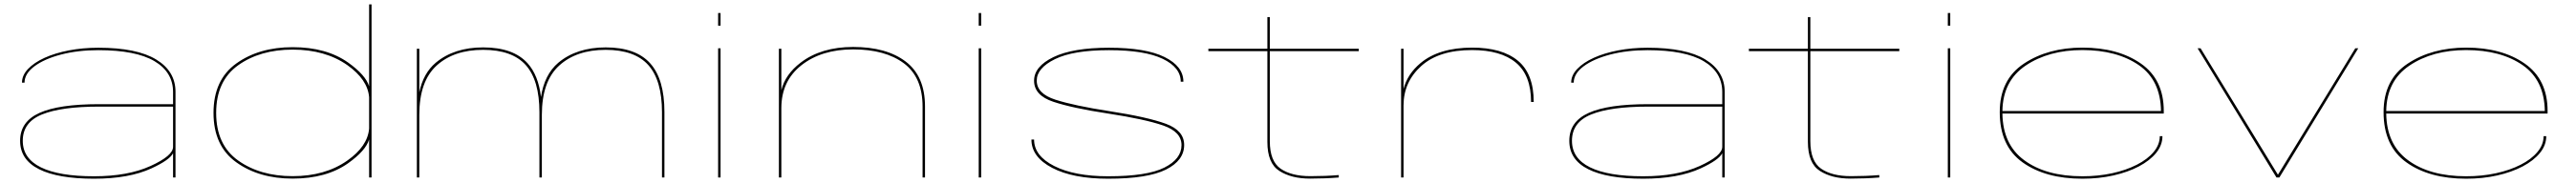

<svg xmlns="http://www.w3.org/2000/svg" viewBox="-20 -805 11654 830"><path d="M763 0V-110Q747 -79 665.5 -41.5Q564 5.5 405.5 5.5Q242.5 5.5 156.8 -37.5Q71 -80.5 71 -166.5Q71 -253.5 158.8 -293Q246.5 -332.5 427 -332.5H763V-387.5Q763 -477.5 679 -527.5Q595 -577.5 425 -577.5Q332.5 -577.5 256.8 -557.8Q181 -538 136 -504.5Q91 -471 91 -430H79.5Q79.5 -463.5 106.8 -492.2Q134 -521 181.8 -542.8Q229.5 -564.5 292 -576.5Q354.5 -588.5 425 -588.5Q599 -588.5 686.5 -535.2Q774 -482 774 -388.5V0ZM763 -139V-321.5H427.5Q258.5 -321.5 170.8 -286.2Q83 -251 83 -166.5Q83 -86.5 165 -46Q247 -5.5 405.5 -5.5Q558.5 -5.5 660.8 -52Q763 -98.5 763 -139Z M1650 0V-172.5Q1635 -122 1555.5 -65Q1457 5 1304 5Q1152 5 1049 -69Q946 -143 946 -293Q946 -443 1049 -517Q1152 -591 1304 -591Q1457 -591 1555.5 -521Q1635 -464 1650 -413.5V-785H1661V0ZM1650 -222V-364Q1643.5 -444.5 1551 -510Q1451 -580 1304 -580Q1157 -580 1057.5 -509Q958 -438 958 -293Q958 -148 1057.5 -77Q1157 -6 1304 -6Q1451 -6 1551 -76.5Q1643.5 -141.5 1650 -222Z M1866 0V-584H1877V-386Q1895 -473 1951.5 -520.5Q2034.5 -590 2166 -590Q2302.5 -590 2367 -518Q2416 -463.5 2427.5 -365Q2443 -467 2506 -520.5Q2589 -590 2720.5 -590Q2856.5 -590 2921.2 -518.2Q2986 -446.5 2986 -297V0H2975V-296Q2975 -440.5 2913.2 -509.8Q2851.5 -579 2720 -579Q2588 -579 2509.8 -507.5Q2431.5 -436 2431.5 -284V0H2420.5V-296Q2420.5 -440.5 2358.8 -509.8Q2297 -579 2165.5 -579Q2033.5 -579 1955.2 -507.5Q1877 -436 1877 -284V0Z M3229 0V-586H3240V0ZM3229 -746H3240V-688.5H3229Z M3504 0V-584H3515V-396Q3532.5 -467.5 3602.5 -521Q3695.5 -592 3840 -592Q3991 -592 4078 -525.5Q4165 -459 4165 -322V0H4154V-321Q4154 -454.5 4069.5 -517.8Q3985 -581 3840 -581Q3697 -581 3606 -509.2Q3515 -437.5 3515 -314.5V0Z M4408 0V-586H4419V0ZM4408 -746H4419V-688.5H4408Z M4993.5 5.5Q4834 5.5 4740.2 -43.8Q4646.5 -93 4646.5 -172H4658.5Q4658.5 -98 4750 -51.8Q4841.5 -5.5 4993.5 -5.5Q5170 -5.5 5247.8 -44.8Q5325.5 -84 5325.5 -147Q5325.5 -207 5242.8 -235.8Q5160 -264.5 4993.5 -290Q4832 -314.5 4745.2 -343.5Q4658.5 -372.5 4658.5 -439Q4658.5 -503.5 4746 -546Q4833.5 -588.5 4997.5 -588.5Q5164 -588.5 5249 -546.2Q5334 -504 5334 -434.5H5322Q5322 -499 5240.5 -538.2Q5159 -577.5 4997.5 -577.5Q4835.5 -577.5 4753 -536.8Q4670.5 -496 4670.5 -439.5Q4670.5 -380 4755.2 -352.8Q4840 -325.5 4998.5 -301Q5172.5 -274 5255 -243.5Q5337.5 -213 5337.5 -147.5Q5337.5 -77 5255 -35.8Q5172.5 5.5 4993.5 5.5Z M5907 5Q5822.5 5 5768.2 -29.8Q5714 -64.5 5714 -161.5V-573H5447V-584H5714V-727.5H5725V-584H6127.5V-573H5725V-165Q5725 -74 5773.8 -40Q5822.5 -6 5909 -6Q5976 -6 6037 -11V0Q5975 5 5907 5Z M6907 -342.5Q6907 -463.5 6838.5 -520.8Q6770 -578 6640 -578Q6490 -578 6410 -505.5Q6330 -433 6330 -326.5V0H6319V-584H6330V-401.5Q6347.5 -469 6406.5 -518.5Q6490.5 -589 6641 -589Q6775.5 -589 6847.2 -529.8Q6919 -470.5 6919 -342.5Z M7772 0V-110Q7756 -79 7674.5 -41.5Q7573 5.5 7414.5 5.5Q7251.5 5.5 7165.8 -37.5Q7080 -80.5 7080 -166.5Q7080 -253.5 7167.8 -293Q7255.5 -332.5 7436 -332.5H7772V-387.5Q7772 -477.5 7688 -527.5Q7604 -577.5 7434 -577.5Q7341.5 -577.5 7265.8 -557.8Q7190 -538 7145 -504.5Q7100 -471 7100 -430H7088.5Q7088.5 -463.5 7115.8 -492.2Q7143 -521 7190.8 -542.8Q7238.5 -564.5 7301 -576.5Q7363.5 -588.5 7434 -588.5Q7608 -588.5 7695.5 -535.2Q7783 -482 7783 -388.5V0ZM7772 -139V-321.5H7436.5Q7267.5 -321.5 7179.8 -286.2Q7092 -251 7092 -166.5Q7092 -86.5 7174 -46Q7256 -5.5 7414.5 -5.5Q7567.5 -5.5 7669.8 -52Q7772 -98.5 7772 -139Z M8352.5 5Q8268 5 8213.8 -29.8Q8159.5 -64.5 8159.5 -161.5V-573H7892.5V-584H8159.5V-727.5H8170.5V-584H8573V-573H8170.5V-165Q8170.5 -74 8219.2 -40Q8268 -6 8354.5 -6Q8421.5 -6 8482.5 -11V0Q8420.5 5 8352.5 5Z M8792.5 0V-586H8803.5V0ZM8792.5 -746H8803.5V-688.5H8792.5Z M9401.5 5.5Q9234.5 5.5 9131 -68.5Q9027.5 -142.5 9027.5 -296.5Q9027.5 -444 9136.8 -516.5Q9246 -589 9401.5 -589Q9562.5 -589 9666 -516.8Q9769.5 -444.5 9769.5 -302V-290H9039.5Q9041.5 -149.5 9138 -78.5Q9236.5 -5.5 9401.5 -5.5Q9472.5 -5.5 9535.8 -19.2Q9599 -33 9647.5 -57.8Q9696 -82.5 9723.8 -115.8Q9751.5 -149 9751.5 -187.5H9763.5Q9763.5 -146.5 9735 -111.5Q9706.5 -76.5 9656.8 -50.2Q9607 -24 9541.5 -9.2Q9476 5.5 9401.5 5.5ZM9039.5 -301.5H9757Q9755 -441 9657.5 -509Q9558 -578 9401.5 -578Q9249 -578 9144.5 -507.5Q9041.5 -438 9039.5 -301.5Z M10279.5 0 9922.5 -586H9936L10286 -12.5L10636 -586H10649.5L10292.5 0Z M11138 5.5Q10971 5.5 10867.5 -68.5Q10764 -142.5 10764 -296.5Q10764 -444 10873.2 -516.5Q10982.5 -589 11138 -589Q11299 -589 11402.5 -516.8Q11506 -444.5 11506 -302V-290H10776Q10778 -149.5 10874.5 -78.5Q10973 -5.5 11138 -5.5Q11209 -5.5 11272.2 -19.2Q11335.5 -33 11384 -57.8Q11432.5 -82.5 11460.2 -115.8Q11488 -149 11488 -187.5H11500Q11500 -146.5 11471.5 -111.5Q11443 -76.5 11393.2 -50.2Q11343.5 -24 11278 -9.2Q11212.5 5.5 11138 5.5ZM10776 -301.5H11493.5Q11491.5 -441 11394 -509Q11294.5 -578 11138 -578Q10985.5 -578 10881 -507.5Q10778 -438 10776 -301.5Z"/></svg>

Font: Anybody UltraExpanded Thin
Style: Regular
Weight: 100
Width: 9
Designer: Tyler Finck
Foundry: Etcetera Type Company
Version: Version 1.010; ttfautohint (v1.8.3) -l 8 -r 50 -G 200 -x 14 